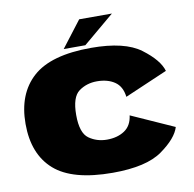

<svg xmlns="http://www.w3.org/2000/svg" viewBox="-82 -823 924 913"><g transform="rotate(-10 380.0 -367.0)"><path d="M390.5 6Q553 6 630 -49Q707 -104 722.5 -156.5L516 -249Q510 -200 475.5 -177Q441 -154 390.5 -154Q341.5 -154 303.8 -180.8Q266 -207.5 266 -294.5Q266 -381.5 303.5 -408.5Q341 -435.5 390.5 -435.5Q442 -435.5 476 -412.5Q510 -389.5 516 -338.5L722.5 -427.5Q707 -481.5 630 -539.2Q553 -597 390.5 -597Q196.5 -597 109 -518.2Q21.5 -439.5 21.5 -294.5Q21.5 -148 109 -71Q196.5 6 390.5 6ZM262 -614H366.5L517 -740.5H359Z"/></g></svg>

Font: Anybody SemiExpanded Black
Style: Regular
Weight: 900
Width: 6
Version: Version 1.113;gftools[0.9.25]